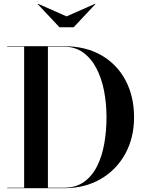

<svg xmlns="http://www.w3.org/2000/svg" viewBox="-20 -994 769 1014"><path d="M331.5 -907.5 482 -974 484 -972.5 369 -850H294L179 -972.5L181 -974ZM317.5 0H18V-2.5H107.5V-747.5H18V-750H317.5Q433 -750 516 -701.8Q599 -653.5 643.5 -568.8Q688 -484 688 -375Q688 -266 641.2 -181.2Q594.5 -96.5 511.2 -48.2Q428 0 317.5 0ZM317.5 -747.5H233V-2.5H317.5Q381 -2.5 424.2 -33.8Q467.5 -65 493.5 -117.8Q519.5 -170.5 531 -237.2Q542.5 -304 542.5 -375Q542.5 -446 529.8 -512.8Q517 -579.5 489.8 -632.2Q462.5 -685 419.8 -716.2Q377 -747.5 317.5 -747.5Z"/></svg>

Font: Bodoni* 72pt Medium
Style: Regular
Weight: 500
Version: Version 2.3